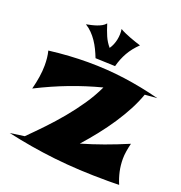

<svg xmlns="http://www.w3.org/2000/svg" viewBox="-148 -956 1034 1099"><g transform="rotate(20 369.0 -407.0)"><path d="M698.2 15.1Q690.9 15.1 684.8 15.4Q678.7 15.6 671.4 15.6Q664.1 15.6 654.3 15.9Q644.5 16.1 629.9 16.1Q539.1 16.1 457.5 12Q376 7.8 300 -0.7Q224.1 -9.3 152.1 -21.5Q80.1 -33.7 7.8 -49.8H8.8L95.2 -62Q140.1 -106.4 186.3 -154.8Q232.4 -203.1 275.6 -255.1Q318.8 -307.1 356.9 -362.8Q395 -418.5 422.9 -478Q326.7 -453.1 232.7 -417.5Q138.7 -381.8 42 -333Q52.7 -374 58.3 -411.1Q64 -448.2 64 -481.9Q64 -504.9 61.8 -526.4Q59.6 -547.9 54.2 -568.8Q118.2 -576.7 177 -580.3Q235.8 -584 291 -584Q407.2 -584 515.9 -569.1Q624.5 -554.2 733.9 -525.9H731.9L659.2 -520Q642.1 -471.7 616 -422.1Q589.8 -372.6 556.9 -323Q523.9 -273.4 485.6 -224.9Q447.3 -176.3 405.8 -129.9Q473.1 -149.4 540.8 -173.8Q608.4 -198.2 681.2 -229Q674.8 -203.1 670.9 -178.7Q667 -154.3 667 -132.8Q667 -93.8 675 -57.1Q683.1 -20.5 698.2 15.1ZM537.1 -775.9Q500.5 -740.7 478.3 -701.7Q456.1 -662.6 443.8 -615.7L323.2 -620.1Q313.5 -645 302 -668.7Q290.5 -692.4 276.1 -713.6Q261.7 -734.9 244.1 -752.7Q226.6 -770.5 205.1 -783.7Q220.2 -786.6 236.1 -790.3Q252 -793.9 267.1 -799.1Q282.2 -804.2 295.4 -811.5Q308.6 -818.8 317.9 -830.1Q330.1 -790.5 343.3 -760Q356.4 -729.5 378.9 -703.1Q388.2 -716.3 394.5 -731.7Q400.9 -747.1 404.3 -763.7Q407.7 -780.3 408.2 -796.6Q408.7 -813 406.2 -828.1Q420.4 -819.8 437 -812.5Q453.6 -805.2 470.7 -798.6Q487.8 -792 504.9 -786.4Q522 -780.8 537.1 -775.9Z"/></g></svg>

Font: Shojumaru
Style: Regular
Weight: 400
Version: Version 1.001